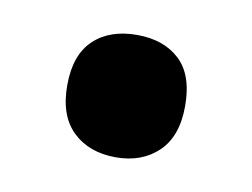

<svg xmlns="http://www.w3.org/2000/svg" viewBox="-35 -198 335 255"><g transform="rotate(10 132.0 -70.5)"><path d="M53 -71Q53 -112 74.5 -132.5Q96 -153 133 -153Q169 -153 190.5 -133Q212 -113 212 -71Q212 -30 190 -9Q168 12 133 12Q97 12 75 -9Q53 -30 53 -71Z"/></g></svg>

Font: Noto Sans Condensed
Style: Bold
Weight: 700
Width: 3
Designer: Monotype Design Team
Foundry: Monotype Imaging Inc.
Version: Version 2.013; ttfautohint (v1.8.4.7-5d5b)